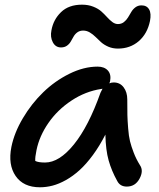

<svg xmlns="http://www.w3.org/2000/svg" viewBox="-20 -792 681 822"><path d="M241.2 -588.9Q217.8 -588.9 206.1 -611.1Q194.3 -633.3 200.2 -662.1Q208.5 -708.5 241.5 -740.2Q274.4 -772 331.1 -772Q357.9 -772 379.4 -763.4Q400.9 -754.9 414.3 -742.7Q427.7 -730.5 438.7 -718.3Q449.7 -706.1 461.2 -697.5Q472.7 -689 484.9 -689Q499.5 -689 510.3 -697.3Q521 -705.6 528.1 -717.3Q535.2 -729 542 -740.7Q548.8 -752.4 559.8 -760.7Q570.8 -769 585.9 -769Q608.4 -769 618.4 -751.7Q628.4 -734.4 622.1 -702.1Q610.8 -647.5 574 -615.7Q537.1 -584 484.9 -584Q462.4 -584 443.8 -592Q425.3 -600.1 412.8 -611.3Q400.4 -622.6 389.2 -633.8Q377.9 -645 364.5 -653.1Q351.1 -661.1 335.9 -661.1Q321.8 -661.1 311.5 -653.8Q301.3 -646.5 295.2 -635.7Q289.1 -625 283 -614.3Q276.9 -603.5 266.4 -596.2Q255.9 -588.9 241.2 -588.9ZM150.9 9.8Q80.1 9.8 46.9 -38.6Q13.7 -86.9 28.8 -163.1Q41 -223.6 77.9 -285.9Q114.7 -348.1 164.8 -396.7Q214.8 -445.3 276.9 -476.1Q338.9 -506.8 397.9 -506.8Q426.8 -506.8 441.9 -490Q457 -473.1 451.2 -443.8L448.2 -435.1Q456.1 -439 466.8 -439Q493.7 -439 509.3 -418.2Q524.9 -397.5 524.9 -366.2Q524.9 -320.8 525.4 -299.1Q525.9 -277.3 528.6 -243.2Q531.2 -209 536.6 -187.3Q542 -165.5 552.5 -138.2Q563 -110.8 579.1 -85Q595.7 -61 577.4 -27.1Q559.1 6.8 522.9 6.8Q494.1 6.8 481.9 -17.1Q457.5 -61 445.1 -105.2Q432.6 -149.4 431.2 -215.8Q406.2 -167 377.7 -128.2Q349.1 -89.4 320.8 -63.7Q292.5 -38.1 262.5 -21.2Q232.4 -4.4 205.1 2.7Q177.7 9.8 150.9 9.8ZM136.2 -148.9Q129.9 -119.1 130.9 -103Q144 -96.2 172.9 -96.2Q233.9 -96.2 296.6 -173.8Q359.4 -251.5 410.2 -395Q417.5 -409.7 418.9 -412.1Q418 -412.1 416 -411.6Q414.1 -411.1 413.1 -411.1Q345.7 -400.9 285.9 -361.3Q226.1 -321.8 187.3 -265.6Q148.4 -209.5 136.2 -148.9Z"/></svg>

Font: Shantell Sans Normal
Style: Italic
Weight: 500
Italic angle: -11.31°
Designer: Stephen Nixon, Anya Danilova, Shantell Martin
Foundry: Arrow Type
Version: Version 1.006;[559af2be0]